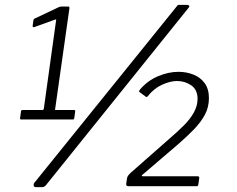

<svg xmlns="http://www.w3.org/2000/svg" viewBox="-20 -770 979 794"><path d="M286 -315Q292 -315 291 -309L287 -281Q286 -276 282 -276H67Q62 -276 63 -281L67 -311Q68 -315 72 -315H156Q159 -315 161 -319L212 -686Q214 -691 208 -689L122 -658Q115 -656 115 -663L118 -685Q119 -689 120.5 -691Q122 -693 125 -694L220 -739Q226 -742 229.5 -742.5Q233 -743 238 -743H262Q268 -743 267 -735L208 -319Q206 -315 211 -315H286ZM169 -3Q165 1 161.5 2.5Q158 4 151 4H129Q121 4 119.5 -2Q118 -8 122 -14L712 -745Q715 -750 718 -750Q721 -750 726 -750H753Q758 -750 761.5 -747Q765 -744 760 -738ZM679 -195Q713 -224 740 -251Q767 -278 782 -305.5Q797 -333 797 -361Q797 -399 771 -417Q745 -435 712 -435Q684 -435 650 -419.5Q616 -404 591 -372Q587 -367 583 -370L556 -390Q553 -392 559 -400Q591 -437 634 -455Q677 -473 718 -473Q751 -473 780 -461.5Q809 -450 826.5 -426Q844 -402 844 -364Q844 -327 827.5 -296Q811 -265 782.5 -235.5Q754 -206 716 -173L570 -48Q566 -46 566.5 -43.5Q567 -41 571 -41H797Q805 -41 804 -34L800 -6Q799 -3 798 -1.5Q797 0 793 0H511Q501 0 502 -10L505 -31Q506 -38 509 -42.5Q512 -47 520 -55Z"/></svg>

Font: Libre Franklin Light
Style: Italic
Weight: 300
Italic angle: -8°
Designer: Pablo Impallari, Rodrigo Fuenzalida, Nhung Nguyen
Foundry: Impallari Type
Version: Version 3.000